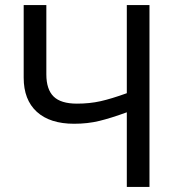

<svg xmlns="http://www.w3.org/2000/svg" viewBox="-20 -734 698 754"><path d="M478 0V-293Q415 -270 369.5 -259Q324 -248 271 -248Q176 -248 124.5 -295Q73 -342 73 -429V-714H162V-442Q162 -383 190.5 -355Q219 -327 282 -327Q332 -327 374.5 -336.5Q417 -346 478 -368V-714H567V0Z"/></svg>

Font: Noto Sans Display
Style: Regular
Weight: 400
Designer: Monotype Design team
Foundry: Monotype Imaging Inc.
Version: Version 1.000